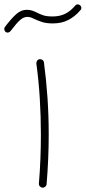

<svg xmlns="http://www.w3.org/2000/svg" viewBox="-49 -851 397 888"><path d="M-23.9 -704.1Q-27.8 -708 -29.1 -714.4Q-30.3 -720.7 -26.4 -726.1Q3.9 -766.1 26.4 -785.9Q48.8 -805.7 74.7 -805.7Q88.9 -805.7 100.1 -801.8Q111.3 -797.9 122.1 -792.5Q135.3 -785.6 150.9 -780.3Q166.5 -774.9 194.3 -774.9Q228 -774.9 253.2 -787.6Q278.3 -800.3 299.3 -825.7Q303.2 -830.6 309.6 -830.8Q315.9 -831.1 320.8 -827.1Q326.2 -823.2 327.1 -816.4Q328.1 -809.6 323.2 -804.2Q297.9 -774.4 266.8 -758.5Q235.8 -742.7 195.8 -742.7Q165 -742.7 146 -749Q127 -755.4 112.3 -762.2Q102.5 -767.1 94.7 -770Q86.9 -772.9 77.1 -772.9Q61 -772.9 44.7 -759Q28.3 -745.1 0 -707.5Q-3.9 -702.1 -11 -700.7Q-18.1 -699.2 -23.9 -704.1ZM119.1 -557.1Q118.7 -564.5 123 -570.6Q127.4 -576.7 134.3 -577.1Q141.6 -578.1 147.7 -573.5Q153.8 -568.8 154.3 -562Q165 -481.9 170.7 -398.4Q176.3 -314.9 176.3 -229Q176.3 -172.4 173.8 -115Q171.4 -57.6 166.5 1Q166 7.8 160.2 12.7Q154.3 17.6 147 17.1Q140.1 16.1 135.3 10.7Q130.4 5.4 130.9 -2Q135.7 -59.1 137.9 -115.7Q140.1 -172.4 140.1 -228.5Q140.1 -313.5 135 -396.2Q129.9 -479 119.1 -557.1Z"/></svg>

Font: Mikhak ExtraLight
Style: Regular
Weight: 200
Designer: Amin Abedi
Version: Version 3.3